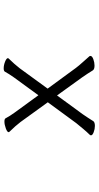

<svg xmlns="http://www.w3.org/2000/svg" viewBox="233 -756 534 1040"><g transform="rotate(-90 500.0 -236.0)"><path d="M503 -194 402 -56Q393 -44 382.5 -27Q372 -10 364 2Q358 11 338 11Q321 11 304 4.5Q287 -2 287 -10Q287 -14 290 -17Q305 -32 322.5 -53Q340 -74 353 -90L466 -244L359 -392Q350 -404 336 -420Q322 -436 307 -451Q304 -454 304 -456Q304 -464 324.5 -471.5Q345 -479 361 -479Q376 -479 379 -473Q384 -463 393 -449Q402 -435 410 -424L504 -295L601 -428Q610 -440 618.5 -454Q627 -468 632 -477Q636 -483 650 -483Q667 -483 686 -475.5Q705 -468 705 -460Q705 -458 702 -455Q687 -440 674 -425Q661 -410 650 -396L540 -245L652 -92Q664 -76 683 -55Q702 -34 715 -19Q717 -17 717 -13Q717 -4 699.5 2.5Q682 9 665 9Q645 9 639 0Q632 -11 621 -28.5Q610 -46 601 -58Z"/></g></svg>

Font: Moon Stars Kai T
Style: Regular
Weight: 400
Designer: GuiWonder
Version: Version 1.101